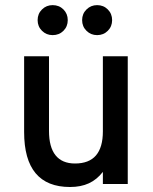

<svg xmlns="http://www.w3.org/2000/svg" viewBox="-20 -736 612 768"><path d="M260 12Q168.5 12 122.5 -43Q76.5 -98 76.5 -208V-511H176V-212.5Q176 -147.5 202.2 -114.8Q228.5 -82 280 -82Q336 -82 363.8 -114.2Q391.5 -146.5 391.5 -210.5V-511H491V0H391.5V-48.5Q367.5 -17.5 335.5 -2.8Q303.5 12 260 12ZM368.5 -595.5Q343.5 -595.5 326 -612.8Q308.5 -630 308.5 -655.5Q308.5 -681 326 -698.2Q343.5 -715.5 368.5 -715.5Q394 -715.5 411.2 -698.2Q428.5 -681 428.5 -655.5Q428.5 -630 411.2 -612.8Q394 -595.5 368.5 -595.5ZM190.5 -595.5Q165.5 -595.5 148 -612.8Q130.5 -630 130.5 -655.5Q130.5 -681 148 -698.2Q165.5 -715.5 190.5 -715.5Q216.5 -715.5 233.8 -698.2Q251 -681 251 -655.5Q251 -630 233.8 -612.8Q216.5 -595.5 190.5 -595.5Z"/></svg>

Font: Overpass Medium
Style: Regular
Weight: 500
Designer: Delve Withrington, Dave Bailey, Thomas Jockin
Foundry: Delve Fonts LLC
Version: Version 4.000